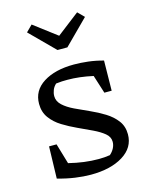

<svg xmlns="http://www.w3.org/2000/svg" viewBox="-110 -786 673 864"><g transform="rotate(-15 226.5 -354.0)"><path d="M52 -16 56 -165H91L119 -70Q155 -61 189.5 -56.5Q224 -52 258 -52Q271 -52 284 -53Q297 -54 310 -56Q323 -67 330.5 -81.5Q338 -96 338 -111Q338 -134 318 -150.5Q298 -167 266.5 -182Q235 -197 200 -213Q165 -229 133.5 -248.5Q102 -268 82 -295.5Q62 -323 62 -361Q62 -423 116.5 -457.5Q171 -492 259 -492Q290 -492 324.5 -488Q359 -484 395 -474L393 -334H359L332 -419Q269 -433 213 -433Q200 -433 187.5 -432.5Q175 -432 160 -430Q148 -419 142.5 -405Q137 -391 137 -377Q137 -353 157 -334.5Q177 -316 208.5 -301Q240 -286 275 -270.5Q310 -255 341.5 -235.5Q373 -216 393 -189.5Q413 -163 413 -126Q413 -64 355.5 -28.5Q298 7 206 7Q172 7 133 1.5Q94 -4 52 -16ZM287 -40Q289 -41 290 -41ZM205 -574 93 -686 122 -715 229 -634 334 -715 363 -686 251 -574Z"/></g></svg>

Font: Piazzolla
Style: Regular
Weight: 400
Designer: Juan Pablo del Peral
Foundry: Huerta Tipografica
Version: Version 1.330